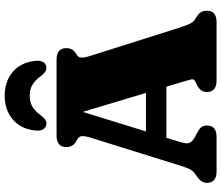

<svg xmlns="http://www.w3.org/2000/svg" viewBox="-84 -884 967 840"><g transform="rotate(-90 400.0 -463.5)"><path d="M271.5 -42.5Q271.5 0 221.5 0H70.5Q20.5 0 20.5 -42.5Q20.5 -66 46.5 -84.5L57 -92Q70 -100.5 77.8 -112.8Q85.5 -125 96.5 -161L218 -550.5Q226.5 -578.5 224.8 -591Q223 -603.5 204.5 -613Q177 -626.5 177 -657.5Q177 -700 227.5 -700H559.5Q610 -700 610 -657.5Q610 -627 581.5 -612Q560.5 -601.5 573.5 -560.5L695 -176.5Q707.5 -137 716 -118.2Q724.5 -99.5 740 -91.5Q759.5 -80 766.5 -69.5Q773.5 -59 773.5 -42.5Q773.5 0 723.5 0H468.5Q418 0 418 -42.5Q418 -70 447.5 -85L463.5 -93Q476 -99 473.2 -110.5Q470.5 -122 463 -147L441 -219.5H217.5L205 -178.5Q197 -153.5 194.2 -138.5Q191.5 -123.5 198.5 -113Q205.5 -102.5 227 -91.5L242 -83.5Q255.5 -76.5 263.5 -67.2Q271.5 -58 271.5 -42.5ZM245.5 -309H414L331 -585.5ZM402 -817.5Q372.5 -817.5 352.8 -805Q333 -792.5 315.5 -768.5Q306.5 -756.5 298.5 -750.5Q290.5 -744.5 280.5 -744.5Q264 -744.5 255.5 -757.2Q247 -770 249.5 -791Q255 -855 297 -891Q339 -927 402 -927Q465 -927 506.8 -891Q548.5 -855 554.5 -791Q556.5 -770 548 -757.2Q539.5 -744.5 523 -744.5Q506 -744.5 488 -768.5Q470.5 -793 450.2 -805.2Q430 -817.5 402 -817.5Z"/></g></svg>

Font: Fraunces 9pt S050 Black
Style: Regular
Weight: 900
Version: Version 1.000; ttfautohint (v1.8.3)